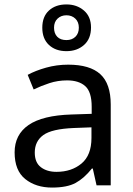

<svg xmlns="http://www.w3.org/2000/svg" viewBox="-20 -837 601 867"><path d="M288 -545Q386 -545 433 -502Q480 -459 480 -365V0H416L399 -76H395Q360 -32 321.5 -11Q283 10 215 10Q142 10 94 -28.5Q46 -67 46 -149Q46 -229 109 -272.5Q172 -316 303 -320L394 -323V-355Q394 -422 365 -448Q336 -474 283 -474Q241 -474 203 -461.5Q165 -449 132 -433L105 -499Q140 -518 188 -531.5Q236 -545 288 -545ZM314 -259Q214 -255 175.5 -227Q137 -199 137 -148Q137 -103 164.5 -82Q192 -61 235 -61Q303 -61 348 -98.5Q393 -136 393 -214V-262ZM280 -606Q231 -606 201 -634Q171 -662 171 -712Q171 -762 201 -789.5Q231 -817 280 -817Q327 -817 359 -789.5Q391 -762 391 -713Q391 -662 359.5 -634Q328 -606 280 -606ZM280 -656Q305 -656 320.5 -671Q336 -686 336 -712Q336 -738 320 -753Q304 -768 280 -768Q256 -768 240 -753Q224 -738 224 -712Q224 -686 238.5 -671Q253 -656 280 -656Z"/></svg>

Font: Noto Sans Modi
Style: Regular
Weight: 400
Designer: Monotype Design Team
Foundry: Monotype Imaging Inc.
Version: Version 2.003; ttfautohint (v1.8.4.7-5d5b)